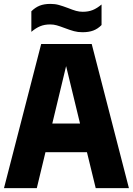

<svg xmlns="http://www.w3.org/2000/svg" viewBox="-22 -966 682 986"><path d="M469.5 0 424.5 -184.5H211.5L167 0H-1.5L189.5 -740H449L640 0ZM246.5 -331.5H389L317.5 -626.5ZM310 -822Q285 -831.5 269 -836Q253 -840.5 235.5 -840.5Q206.5 -840.5 184.2 -831.2Q162 -822 139 -802.5V-908Q158.5 -927.5 181.5 -936.8Q204.5 -946 237 -946Q260.5 -946 280.2 -940.5Q300 -935 328 -924.5Q351.5 -915 368.5 -910.2Q385.5 -905.5 403 -905.5Q432 -905.5 454.2 -914.5Q476.5 -923.5 499.5 -943V-837.5Q480.5 -818 457.2 -809.2Q434 -800.5 401.5 -800.5Q378 -800.5 357.8 -806Q337.5 -811.5 310 -822Z"/></svg>

Font: Encode Sans Condensed ExtraBold
Style: Regular
Weight: 800
Width: 3
Designer: Multiple Designers
Foundry: Impallari Type
Version: Version 2.000